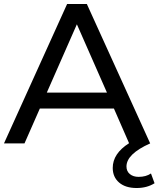

<svg xmlns="http://www.w3.org/2000/svg" viewBox="-21 -720 796 964"><path d="M737 151 755 200Q717 224 665 224Q609 224 577 196.5Q545 169 545 123Q545 51 627 -1L551 -175H179L102 0H-1L316 -700H415L733 0Q614 53 614 116Q614 140 631 154Q648 168 675 168Q712 168 737 151ZM365 -598 214 -255H516Z"/></svg>

Font: false
Style: Regular
Weight: 500
Designer: Julieta Ulanovsky
Foundry: Julieta Ulanovsky
Version: Version 7.222;hotconv 1.0.109;makeotfexe 2.5.65596